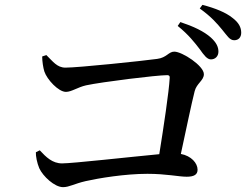

<svg xmlns="http://www.w3.org/2000/svg" viewBox="-20 -825 1040 792"><path d="M804 -622C821 -598 834 -580 850 -580C868 -580 881 -593 881 -612C881 -631 873 -649 850 -670C821 -696 778 -716 724 -734L713 -718C758 -682 784 -648 804 -622ZM896 -703C917 -678 927 -659 946 -659C964 -659 975 -671 975 -690C975 -712 965 -732 938 -752C912 -773 869 -791 815 -805L804 -790C854 -754 876 -727 896 -703ZM128 -197C127 -182 133 -152 142 -131C157 -98 205 -53 240 -53C266 -53 286 -67 334 -78C387 -90 496 -108 588 -108C667 -108 717 -96 750 -96C781 -96 795 -105 795 -125C795 -152 769 -182 726 -190C748 -292 770 -398 783 -449C791 -481 821 -493 821 -519C821 -554 731 -612 699 -612C675 -612 668 -587 628 -582C571 -574 303 -546 250 -546C215 -546 198 -572 171 -598L154 -592C154 -572 158 -546 163 -530C174 -497 221 -446 252 -446C275 -446 300 -465 335 -473C400 -487 626 -515 670 -515C678 -515 681 -511 680 -503C677 -447 655 -301 637 -189C520 -178 279 -151 236 -151C196 -151 170 -177 144 -205Z"/></svg>

Font: Noto Serif HK SemiBold
Style: Regular
Weight: 600
Designer: Ryoko NISHIZUKA 西塚涼子 (kana & ideographs); Frank Grießhammer (Latin, Greek & Cyrillic); Wenlong ZHANG 张文龙 (bopomofo); San
Foundry: Adobe
Version: Version 2.001;hotconv 1.1.0;makeotfexe 2.6.0